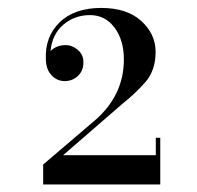

<svg xmlns="http://www.w3.org/2000/svg" viewBox="-20 -934 510 496"><path d="M91.5 -457.5V-509L224 -622Q300 -687 300 -780.5Q300 -830.5 275.8 -862.8Q251.5 -895 212.5 -895Q173 -895 144 -870.5Q115 -846 110.5 -802.5Q127 -817.5 149.5 -817.5Q166.5 -817.5 181 -805.2Q195.5 -793 195.5 -773Q195.5 -751 181.2 -737.8Q167 -724.5 147 -724.5Q127.5 -724.5 113.2 -739.5Q99 -754.5 98.5 -780Q95.5 -838.5 133.8 -876Q172 -913.5 241.5 -913.5Q308 -913.5 345 -879.8Q382 -846 382 -800Q382 -751.5 354.8 -721Q327.5 -690.5 297 -666.5L143 -533H382.5V-578H394V-457.5Z"/></svg>

Font: Bodoni Moda SemiBold
Style: Regular
Weight: 600
Designer: Owen Earl
Foundry: indestructible type
Version: Version 2.005; ttfautohint (v1.8.4.7-5d5b)